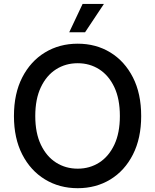

<svg xmlns="http://www.w3.org/2000/svg" viewBox="-20 -964 804 994"><path d="M382.3 10.3Q287.6 10.3 212.9 -35.2Q138.2 -80.6 95.2 -164.3Q52.2 -248 52.2 -363.3Q52.2 -479.5 95.2 -563.2Q138.2 -647 212.9 -692.4Q287.6 -737.8 382.3 -737.8Q477.1 -737.8 551.3 -692.4Q625.5 -647 668.2 -563.2Q710.9 -479.5 710.9 -363.3Q710.9 -248 668.2 -164.1Q625.5 -80.1 551.3 -34.9Q477.1 10.3 382.3 10.3ZM382.3 -90.8Q444.3 -90.8 493.7 -122.3Q543 -153.8 571.8 -214.6Q600.6 -275.4 600.6 -363.3Q600.6 -452.1 571.8 -512.9Q543 -573.7 493.7 -605.2Q444.3 -636.7 382.3 -636.7Q319.8 -636.7 270.3 -605.2Q220.7 -573.7 191.7 -512.7Q162.6 -451.7 162.6 -363.3Q162.6 -275.4 191.7 -214.6Q220.7 -153.8 270.3 -122.3Q319.8 -90.8 382.3 -90.8ZM338.4 -796.9 407.7 -943.8H518.1L420.4 -796.9Z"/></svg>

Font: Inter 17pt Medium
Style: Regular
Weight: 500
Version: Version 4.001;git-66647c0bb